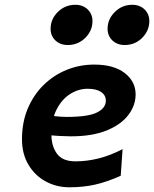

<svg xmlns="http://www.w3.org/2000/svg" viewBox="-20 -774 647 806"><path d="M494.6 -147.9 486.8 -36.1Q427.7 -9.8 378.2 1.2Q328.6 12.2 271.5 12.2Q216.8 12.2 171.6 -12.5Q126.5 -37.1 99.4 -82.5Q72.3 -127.9 72.3 -189.5Q72.3 -260.3 96.4 -317.9Q120.6 -375.5 162.8 -417Q205.1 -458.5 259.8 -480.7Q314.5 -502.9 375.5 -502.9Q457.5 -502.9 503.4 -467.5Q549.3 -432.1 549.3 -377.9Q549.3 -331.5 518.8 -291.3Q488.3 -251 427.7 -226.3Q367.2 -201.7 277.8 -201.7Q257.8 -201.7 231.7 -203.1Q205.6 -204.6 180.4 -207.3Q155.3 -210 138.2 -213.4V-297.9Q209.5 -283.2 260.3 -283.2Q349.6 -283.2 387 -301.8Q424.3 -320.3 424.3 -351.6Q424.3 -374.5 404.3 -387.9Q384.3 -401.4 348.1 -401.4Q309.1 -401.4 274.2 -379.2Q239.3 -356.9 217.5 -314.2Q195.8 -271.5 195.8 -209Q195.8 -161.1 219 -128.9Q242.2 -96.7 296.9 -96.7Q344.7 -96.7 393.8 -108.9Q442.9 -121.1 494.6 -147.9ZM431.6 -653.3Q431.6 -693.4 461.9 -723.6Q492.2 -753.9 535.2 -753.9Q566.9 -753.9 586.9 -734.4Q606.9 -714.8 606.9 -685.5Q606.9 -645.5 576.9 -615.2Q546.9 -585 503.4 -585Q472.2 -585 451.9 -604.2Q431.6 -623.5 431.6 -653.3ZM192.4 -653.3Q192.4 -693.8 222.9 -723.9Q253.4 -753.9 296.4 -753.9Q328.1 -753.9 348.1 -734.4Q368.2 -714.8 368.2 -685.5Q368.2 -645 337.9 -615Q307.6 -585 264.2 -585Q232.9 -585 212.6 -604.2Q192.4 -623.5 192.4 -653.3Z"/></svg>

Font: Andika
Style: Bold Italic
Weight: 700
Italic angle: -14°
Designer: Victor Gaultney, Annie Olsen, Julie Remington, Don Collingsworth, Eric Hays, Becca Hirsbrunner
Foundry: SIL International
Version: Version 6.101